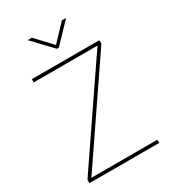

<svg xmlns="http://www.w3.org/2000/svg" viewBox="-224 -1061 1049 1175"><g transform="rotate(-30 300.5 -473.5)"><path d="M53.7 0V-24.4L440.9 -592.8Q461.9 -623 482.7 -653.8Q503.4 -684.6 524.4 -714.4L526.4 -704.6Q487.3 -704.6 448.5 -704.6Q409.7 -704.6 370.6 -704.6H66.4V-727.5H543.5V-702.6L154.3 -131.3Q133.8 -101.6 113.8 -72Q93.8 -42.5 73.2 -12.7L70.8 -22.5Q109.4 -22.5 147.7 -22.5Q186 -22.5 224.6 -22.5H546.4V0ZM193.4 -947.3 299.3 -835 405.8 -947.3H433.6V-945.3L306.2 -812H292L165.5 -945.3V-947.3Z"/></g></svg>

Font: Inter 24pt Thin
Style: Regular
Weight: 250
Designer: Rasmus Andersson
Foundry: rsms
Version: Version 4.001;git-66647c0bb